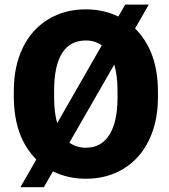

<svg xmlns="http://www.w3.org/2000/svg" viewBox="-20 -761 728 828"><path d="M661.1 -340.8Q661.1 -236.8 622.6 -156.7Q584 -76.7 512.9 -33.4Q441.9 9.8 351.1 9.8Q272 9.8 208.5 -22L168.9 46.4H67.9L136.7 -73.2Q39.6 -170.4 39.6 -344.7V-369.6Q39.6 -474.6 77.9 -554.2Q116.2 -633.8 187.3 -677.2Q258.3 -720.7 350.1 -720.7Q426.8 -720.7 490.2 -689.5L520 -741.2H621.6L562.5 -638.2Q661.1 -540.5 661.1 -365.7ZM486.8 -370.6Q486.8 -435.5 472.7 -482.4L279.3 -146Q308.6 -124 351.1 -124Q416.5 -124 451.4 -179.2Q486.3 -234.4 486.8 -337.9ZM213.4 -340.8Q213.4 -275.9 226.6 -230L418.9 -565.4Q389.6 -586.4 350.1 -586.4Q282.2 -586.4 248 -532.2Q213.9 -478 213.4 -373.5Z"/></svg>

Font: Roboto
Style: Regular
Weight: 900
Designer: Google
Version: Version 2.001171; 2014